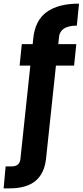

<svg xmlns="http://www.w3.org/2000/svg" viewBox="-72 -797 455 1057"><path d="M-20 240H-52L-41 119H-7Q39 119 41 72L95 -436H36L48 -554H108L111 -585Q121 -684 184.5 -730.5Q248 -777 363 -777L351 -656Q255 -656 252 -585L249 -554H348L336 -436H236L182 72Q174 156 124.5 198Q75 240 -20 240Z"/></svg>

Font: Ulagadi Sans SemiBold
Style: Regular
Weight: 600
Designer: Ninad Kale (Devanagari), Jonny Pinhorn (Latin)
Foundry: Indian Type Foundry
Version: Version 3.01;March 29, 2020;FontCreator 12.0.0.2522 64-bit; 